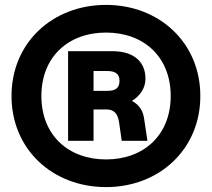

<svg xmlns="http://www.w3.org/2000/svg" viewBox="-20 -752 866 784"><path d="M258 -177H362V-305H416C446 -305 461 -287 466 -254L477 -177H582L569 -264C565 -296 552 -322 519 -340C552 -361 574 -392 574 -431C574 -494 533 -543 439 -543H258ZM27 -360C27 -142 195 12 413 12C630 12 798 -142 798 -360C798 -578 630 -732 413 -732C195 -732 27 -578 27 -360ZM149 -360C149 -520 259 -619 413 -619C567 -619 677 -520 677 -360C677 -200 567 -101 413 -101C259 -101 149 -200 149 -360ZM362 -381V-462H418C450 -462 468 -451 468 -422C468 -391 450 -381 418 -381Z"/></svg>

Font: Aspekta 800
Style: Regular
Weight: 800
Designer: Ivo Dolenc
Version: Version 2.000